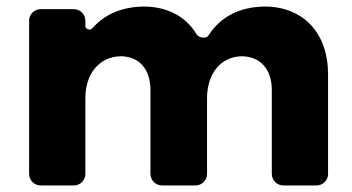

<svg xmlns="http://www.w3.org/2000/svg" viewBox="-20 -567 1077 587"><path d="M789 -547C713 -546 654 -516 617 -458C610 -448 588 -451 581 -462C549 -516 492 -547 419 -547C354 -546 300 -524 263 -481C256 -473 241 -477 241 -487V-504C241 -523 225 -539 206 -539H104C85 -539 69 -523 69 -504V-35C69 -16 85 0 104 0H206C225 0 241 -16 241 -35V-267C241 -340 282 -393 348 -395C405 -395 440 -356 440 -292V-35C440 -16 456 0 475 0H578C597 0 613 -16 613 -35V-267C613 -340 653 -393 718 -395C775 -395 811 -356 811 -292V-35C811 -16 827 0 846 0H948C967 0 983 -16 983 -35V-340C983 -466 907 -547 789 -547Z"/></svg>

Font: Trueno
Style: RoundBd
Weight: 700
Designer: Julieta Ulanovsky, Jasper
Foundry: Julieta Ulanovsky, Cannot Into Space Fonts
Version: Version 3.001